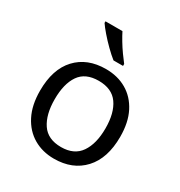

<svg xmlns="http://www.w3.org/2000/svg" viewBox="-181 -893 967 1029"><g transform="rotate(30 302.5 -378.0)"><path d="M551 -269Q551 -136 483.5 -63Q416 10 301 10Q230 10 174.5 -22.5Q119 -55 87 -117.5Q55 -180 55 -269Q55 -402 122 -474Q189 -546 304 -546Q377 -546 432.5 -513.5Q488 -481 519.5 -419.5Q551 -358 551 -269ZM146 -269Q146 -174 183.5 -118.5Q221 -63 303 -63Q384 -63 422 -118.5Q460 -174 460 -269Q460 -364 422 -418Q384 -472 302 -472Q220 -472 183 -418Q146 -364 146 -269ZM278 -766Q289 -744 305.5 -716.5Q322 -689 340.5 -663Q359 -637 374 -618V-606H315Q292 -624 263 -652.5Q234 -681 209.5 -709.5Q185 -738 173 -756V-766Z"/></g></svg>

Font: Noto Sans Osmanya
Style: Regular
Weight: 400
Designer: Monotype Design Team
Foundry: Monotype Imaging Inc.
Version: Version 2.001; ttfautohint (v1.8.4.7-5d5b)